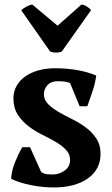

<svg xmlns="http://www.w3.org/2000/svg" viewBox="-20 -812 492 844"><path d="M288 -109Q288 -135 269.5 -154Q251 -173 223.5 -189Q196 -205 163.5 -221Q131 -237 103.5 -258.5Q76 -280 57.5 -309Q39 -338 39 -380Q39 -410 53 -434.5Q67 -459 91 -476Q115 -493 148.5 -502.5Q182 -512 221 -512Q275 -512 321.5 -503.5Q368 -495 403 -480Q399 -448 387 -411.5Q375 -375 364 -345H330L288 -447Q276 -452 263 -453.5Q250 -455 234 -455Q204 -455 188.5 -437.5Q173 -420 173 -398Q173 -373 191.5 -354.5Q210 -336 237.5 -320Q265 -304 297.5 -288Q330 -272 357.5 -251.5Q385 -231 403.5 -203Q422 -175 422 -136Q422 -67 366 -27.5Q310 12 216 12Q168 12 117 2Q66 -8 29 -26Q31 -62 46 -99Q61 -136 78 -165H112L161 -56Q172 -48 185.5 -46.5Q199 -45 211 -45Q240 -45 264 -62Q288 -79 288 -109ZM338 -792Q348 -792 363 -782.5Q378 -773 380 -767L252 -586Q244 -581 227 -581Q210 -581 200 -586L74 -766Q75 -769 81 -773.5Q87 -778 94.5 -782Q102 -786 109.5 -789Q117 -792 122 -792L233 -699Z"/></svg>

Font: PTSerif
Style: Bold
Weight: 700
Designer: A.Korolkova, O.Umpeleva, V.Yefimov
Foundry: ParaType Ltd
Version: Version 1.000W OFL; ttfautohint (v1.2) -l 8 -r 50 -G 200 -x 